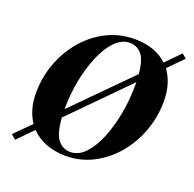

<svg xmlns="http://www.w3.org/2000/svg" viewBox="-100 -609 742 735"><g transform="rotate(20 271.0 -242.0)"><path d="M236 15Q194 15 157.5 1.5Q121 -12 95 -39L34 23L15 7L80 -58Q65 -80 56.5 -108.5Q48 -137 48 -173Q48 -237 69.5 -295Q91 -353 130 -398.5Q169 -444 221 -470Q273 -496 334 -496Q374 -496 408 -484.5Q442 -473 467 -449L524 -507L542 -492L483 -432Q500 -409 509.5 -378.5Q519 -348 519 -309Q519 -246 497.5 -187.5Q476 -129 437.5 -83.5Q399 -38 347.5 -11.5Q296 15 236 15ZM172 -155V-152L393 -375Q388 -433 368.5 -454.5Q349 -476 321 -476Q288 -476 261 -448Q234 -420 214 -373Q194 -326 183 -269Q172 -212 172 -155ZM248 -5Q281 -5 308 -33.5Q335 -62 354.5 -109.5Q374 -157 384.5 -214.5Q395 -272 395 -329Q395 -329 395 -330.5Q395 -332 395 -343L173 -118Q178 -52 198.5 -28.5Q219 -5 248 -5Z"/></g></svg>

Font: DeepMind Serif Display
Style: Italic
Weight: 400
Italic angle: -12°
Designer: Frank Grießhammer / Modifications: Colophon Foundry
Foundry: Colophon Foundry
Version: Version 5.003; ttfautohint (v1.8.2)